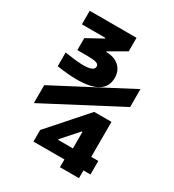

<svg xmlns="http://www.w3.org/2000/svg" viewBox="-179 -838 858 945"><g transform="rotate(30 250.0 -365.0)"><path d="M309 5V-39H133V-105L319 -315H417V-116H457V-39H417V5ZM234 -107H318V-201H314L234 -111ZM164 -410Q137 -410 106.5 -413Q76 -416 51 -420V-498Q83 -493 110 -490Q137 -487 156 -487Q218 -487 218 -514Q218 -527 202.5 -532Q187 -537 146 -537H95V-605L184 -654V-658H51V-735H317V-658L223 -604V-600Q268 -600 295.5 -576Q323 -552 323 -510Q323 -410 164 -410ZM40 -204V-306L460 -526V-424Z"/></g></svg>

Font: M PLUS Code Latin SemiBold
Style: Regular
Weight: 600
Designer: Coji Morishita
Foundry: UNDERFOREST DESIGN
Version: Version 1.002; ttfautohint (v1.8.3)